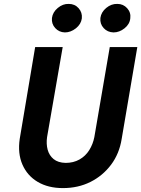

<svg xmlns="http://www.w3.org/2000/svg" viewBox="-20 -941 723 983"><path d="M160 -700 81 -230Q70 -155 95 -98Q120 -41 173.5 -9.5Q227 22 302 22Q380 22 443 -9.5Q506 -41 548.5 -97.5Q591 -154 603 -230L683 -700H542L463 -239Q456 -203 437 -172.5Q418 -142 387 -124.5Q356 -107 316 -107Q277 -108 254.5 -126.5Q232 -145 224 -174.5Q216 -204 221 -239L301 -700ZM494 -849Q491 -819 510.5 -797.5Q530 -776 561 -775Q591 -775 617.5 -796Q644 -817 647 -847Q651 -877 631 -899Q611 -921 581 -921Q550 -922 524 -900.5Q498 -879 494 -849ZM246 -849Q243 -819 262.5 -797.5Q282 -776 312 -775Q342 -775 368.5 -796Q395 -817 399 -847Q402 -877 382.5 -899Q363 -921 332 -921Q302 -922 276 -900.5Q250 -879 246 -849Z"/></svg>

Font: Jost SemiBold
Style: Italic
Weight: 600
Italic angle: -5°
Version: Version 3.710